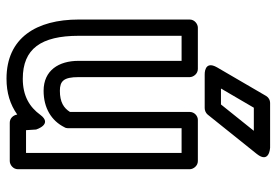

<svg xmlns="http://www.w3.org/2000/svg" viewBox="-150 -665 850 590"><g transform="rotate(90 275.0 -370.0)"><path d="M259 -79C312 -79 351 -103 371 -143C373 -146 374 -150 374 -154V-503H450V-25H380L378 -56C378 -56 362 -108 333 -69C309 -36 275 -15 222 -15C130 -15 90 -71 90 -187V-503H167V-186C167 -126 196 -79 259 -79ZM259 -129C229 -129 217 -141 217 -186V-528C217 -539 207 -553 192 -553H65C54 -553 40 -543 40 -528V-187C40 -57 96 35 222 35C265 35 301 24 332 2C334 15 344 25 357 25H475C486 25 500 15 500 0V-528C500 -539 490 -553 475 -553H348C337 -553 324 -543 324 -528V-160C312 -141 294 -129 259 -129ZM311 -725H382L301 -624H252ZM296 -775C288 -775 280 -771 275 -763L187 -612C164 -572 209 -574 209 -574H312C319 -574 327 -577 332 -583L453 -734C484 -773 434 -775 434 -775Z"/></g></svg>

Font: Asimov
Style: NarOu
Weight: 500
Designer: Google
Version: Version 2.000980; 2014